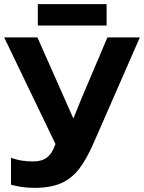

<svg xmlns="http://www.w3.org/2000/svg" viewBox="-20 -894 693 924"><path d="M162 -874H493V-771H162ZM33 -5V-135Q77 -117 140 -117Q181 -117 206 -136Q231 -155 247 -201L0 -714H160L290 -421L332 -326H334L347 -358L373 -422L497 -714H653L432 -209Q397 -128 361 -81.5Q325 -35 274.5 -12.5Q224 10 147 10Q86 10 33 -5Z"/></svg>

Font: OpenSansMMV
Style: Bold
Weight: 700
Foundry: Ascender Corporation
Version: Version 4.001